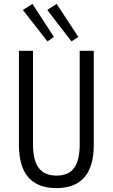

<svg xmlns="http://www.w3.org/2000/svg" viewBox="-20 -953 577 983"><path d="M269 10Q77 10 77 -211V-693H149V-214Q149 -132 178.5 -93Q208 -54 269 -54Q331 -54 359.5 -93Q388 -132 388 -214V-693H460V-211Q460 10 269 10ZM346 -741 222 -902 270 -933 381 -764ZM223 -741 97 -902 146 -933 256 -764Z"/></svg>

Font: Ubuntu Sans Condensed
Style: Regular
Weight: 400
Width: 3
Designer: Dalton Maag Ltd
Foundry: Dalton Maag Ltd
Version: Version 1.006; ttfautohint (v1.8.4.7-5d5b)